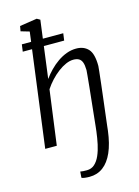

<svg xmlns="http://www.w3.org/2000/svg" viewBox="-152 -900 887 1227"><g transform="rotate(-15 291.0 -286.0)"><path d="M283 246Q267.5 246 251.5 244Q235.5 242 230.5 238L233.5 198Q244 200 253.8 200.5Q263.5 201 277.5 201Q307.5 201 328.5 182Q349.5 163 363.5 131Q377.5 99 386 59.2Q394.5 19.5 399.5 -21.5Q400 -23.5 403 -51.8Q406 -80 410.5 -123.8Q415 -167.5 420.2 -216.5Q425.5 -265.5 430 -310Q434.5 -354.5 437.2 -384.2Q440 -414 440 -418Q439.5 -451.5 432.5 -470Q425.5 -488.5 411.2 -496.2Q397 -504 375.5 -504Q352.5 -504 326.2 -492.8Q300 -481.5 273.5 -461.5Q247 -441.5 223 -415.8Q199 -390 180 -361L131.5 0H55L138.5 -637H77L83.5 -684H145L153.5 -750L97 -766.5L103 -800L217.5 -817.5L238.5 -805.5L222.5 -684H357.5L351 -637H216.5L189 -426.5Q209 -454.5 234 -480Q259 -505.5 287.5 -525.2Q316 -545 347.2 -556.5Q378.5 -568 411 -568Q461.5 -568 490.8 -536.5Q520 -505 520 -424Q520 -419 516.5 -387.8Q513 -356.5 507.8 -309.8Q502.5 -263 496.2 -211.8Q490 -160.5 484.5 -115Q479 -69.5 475.5 -40Q472 -10.5 472 -8.5Q461.5 75.5 436.5 132Q411.5 188.5 373 217.2Q334.5 246 283 246Z"/></g></svg>

Font: Merriweather Light
Style: Italic
Weight: 300
Italic angle: -7.8°
Designer: Eben Sorkin
Foundry: Eben Sorkin
Version: Version 2.101